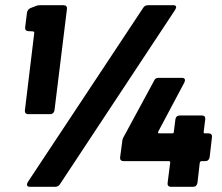

<svg xmlns="http://www.w3.org/2000/svg" viewBox="-20 -720 855 740"><path d="M135 -700H225Q232 -700 235.5 -696Q239 -692 238 -685L190 -295Q189 -288 184.5 -284Q180 -280 174 -280H88Q82 -280 78.5 -284Q75 -288 76 -295L112 -593Q113 -595 111 -597Q109 -599 107 -599L90 -600Q83 -600 79.5 -604Q76 -608 77 -615L84 -671Q86 -684 98 -689L116 -696Q124 -700 135 -700ZM84 -9Q84 -12 87 -18L532 -690Q538 -700 551 -700H648Q659 -700 659 -692Q659 -690 655 -682L211 -10Q205 0 192 0H95Q84 0 84 -9ZM797 -191 788 -114Q785 -99 771 -99H757Q752 -99 750 -93L741 -15Q738 0 724 0H639Q632 0 628.5 -4Q625 -8 626 -15L636 -93Q636 -99 631 -99H456Q449 -99 445.5 -103Q442 -107 443 -114L451 -174Q451 -183 457 -193L574 -409Q578 -420 591 -420H682Q687 -420 690 -417.5Q693 -415 693 -411L691 -403L590 -213Q587 -206 594 -206H644Q650 -206 650 -212L656 -260Q657 -267 661.5 -271Q666 -275 673 -275H758Q765 -275 768.5 -271Q772 -267 771 -260L765 -212Q764 -206 770 -206H784Q791 -206 794.5 -202Q798 -198 797 -191Z"/></svg>

Font: Barlow Black
Style: Italic
Weight: 900
Italic angle: -7°
Designer: Jeremy Tribby
Foundry: Tribby Type
Version: Version 1.408